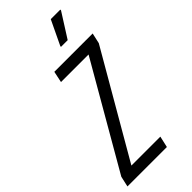

<svg xmlns="http://www.w3.org/2000/svg" viewBox="-313 -944 995 995"><g transform="rotate(-45 184.5 -447.0)"><path d="M-32 0 -19 -58 309 -626H107L120 -688H401L388 -630L59 -62H271L257 0ZM236 -755V-760L300 -894H370V-889L285 -755Z"/></g></svg>

Font: Saira ExtraCondensed
Style: Italic
Weight: 400
Width: 2
Italic angle: -12°
Designer: Hector Gatti with collaboration of the Omnibus-Type team
Foundry: Omnibus-Type
Version: Version 1.101